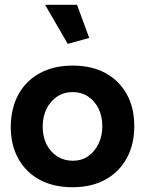

<svg xmlns="http://www.w3.org/2000/svg" viewBox="-20 -773 607 805"><path d="M284 12Q205 12 147 -19Q89 -50 57 -107.5Q25 -165 25 -242Q26 -320 57.5 -377.5Q89 -435 147.5 -466.5Q206 -498 284 -498Q364 -498 421.5 -467Q479 -436 511 -379Q543 -322 543 -244Q543 -167 511 -109Q479 -51 421 -19.5Q363 12 284 12ZM285 -99Q322 -99 349.5 -118Q377 -137 393 -170Q409 -203 409 -244Q409 -286 393 -318Q377 -350 349 -368.5Q321 -387 284 -387Q248 -387 219.5 -368Q191 -349 175 -316.5Q159 -284 159 -242Q159 -200 175 -168Q191 -136 220 -117.5Q249 -99 285 -99ZM264 -589 354 -614 303 -753H169Z"/></svg>

Font: Catamaran Thin
Style: Bold
Weight: 700
Version: Version 2.000